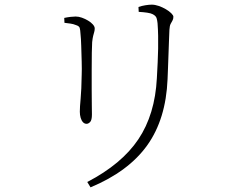

<svg xmlns="http://www.w3.org/2000/svg" viewBox="-20 -754 1040 825"><path d="M369 51 355 28Q503 -49 574.5 -155.5Q646 -262 654 -418Q656 -454 657.5 -485.5Q659 -517 659.5 -545Q660 -573 659.5 -600Q659 -627 657 -654Q656 -665 653 -675.5Q650 -686 636 -693Q629 -697 612.5 -699.5Q596 -702 576 -703L575 -724Q589 -729 605 -731.5Q621 -734 632 -734Q646 -734 662 -728.5Q678 -723 692.5 -714.5Q707 -706 716 -697Q725 -688 725 -682Q725 -672 721 -665.5Q717 -659 713 -651Q709 -643 708 -626Q707 -604 706 -576.5Q705 -549 704 -520.5Q703 -492 702 -464.5Q701 -437 700 -414Q693 -242 612.5 -129.5Q532 -17 369 51ZM257 -656 256 -677Q270 -680 283 -681.5Q296 -683 305 -683Q318 -683 332 -678Q346 -673 358.5 -665.5Q371 -658 379 -649Q387 -640 387 -632Q387 -624 385 -617Q383 -610 380.5 -600.5Q378 -591 376 -573Q375 -560 374.5 -527.5Q374 -495 374 -453.5Q374 -412 374 -371.5Q374 -331 374.5 -301Q375 -271 375 -262Q375 -238 367.5 -230Q360 -222 352 -222Q343 -222 336.5 -229Q330 -236 326.5 -248Q323 -260 323 -274Q323 -294 326.5 -330.5Q330 -367 331 -432Q332 -455 331 -489.5Q330 -524 329 -557Q328 -590 326 -607Q325 -626 322.5 -634Q320 -642 307 -646Q295 -651 283.5 -652.5Q272 -654 257 -656Z"/></svg>

Font: Noto Serif TC
Style: Regular
Weight: 200
Designer: Ryoko NISHIZUKA 西塚涼子 (kana & ideographs); Frank Grießhammer (Latin, Greek & Cyrillic); Wenlong ZHANG 张文龙 (bopomofo); San
Foundry: Adobe
Version: Version 2.001;hotconv 1.1.0;makeotfexe 2.6.0